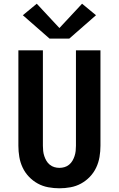

<svg xmlns="http://www.w3.org/2000/svg" viewBox="-20 -1006 640 1034"><path d="M300 8Q270 8 240 2.5Q210 -3 183.5 -17.5Q157 -32 136 -54Q115 -76 102 -103.5Q89 -131 84 -161Q79 -191 79 -221V-735H211V-221Q211 -207 212.5 -193Q214 -179 218.5 -165.5Q223 -152 230 -140Q237 -128 248 -119Q259 -110 272.5 -106Q286 -102 300 -102Q314 -102 327.5 -106Q341 -110 352 -119Q363 -128 370 -140Q377 -152 381.5 -165.5Q386 -179 387.5 -193Q389 -207 389 -221V-735H521V-221Q521 -191 516 -161Q511 -131 498 -103.5Q485 -76 464 -54Q443 -32 416.5 -17.5Q390 -3 360 2.5Q330 8 300 8ZM247 -798 103 -924 178 -986 300 -855 422 -986 497 -924 353 -798Z"/></svg>

Font: Iosevka SS04 XBd Ex
Style: Regular
Weight: 800
Width: 7
Monospace: yes
Designer: Belleve Invis
Foundry: Belleve Invis
Version: Version 19.0.0; ttfautohint (v1.8.4)